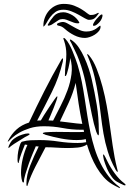

<svg xmlns="http://www.w3.org/2000/svg" viewBox="-20 -938 666 987"><path d="M347 -716Q345 -719 341.5 -725.5Q338 -732 340 -734Q342 -736 346.5 -733Q351 -730 352 -729Q370 -716 385.5 -693Q401 -670 413.5 -642.5Q426 -615 436 -585Q446 -555 452 -528Q467 -462 477.5 -398Q488 -334 488 -266Q488 -264 488.5 -254Q489 -244 485 -242Q482 -244 478.5 -252Q475 -260 474 -263Q462 -300 452.5 -347.5Q443 -395 435 -434Q429 -464 424 -491.5Q419 -519 412.5 -545Q406 -571 397.5 -597.5Q389 -624 377 -653Q375 -657 370.5 -667Q366 -677 361 -687Q356 -697 352 -705.5Q348 -714 347 -716ZM587 25Q576 19 572 17.5Q568 16 557 9Q533 -5 513 -27.5Q493 -50 477 -77Q461 -104 448.5 -134.5Q436 -165 427 -195Q407 -182 379.5 -179.5Q352 -177 329 -177Q300 -177 271.5 -179Q243 -181 214 -181Q186 -129 161.5 -80.5Q137 -32 123 10Q123 11 122 14.5Q121 18 119 18Q116 18 116 11Q116 4 116 2Q116 -38 135.5 -87.5Q155 -137 179 -185L164 -186Q158 -172 147.5 -147Q137 -122 127.5 -95Q118 -68 110.5 -43Q103 -18 103 -3Q103 0 100 0Q96 0 94 -6.5Q92 -13 90.5 -21Q89 -29 88.5 -37.5Q88 -46 88 -49Q88 -84 97 -122.5Q106 -161 121 -193L108 -195Q99 -173 91 -151.5Q83 -130 77 -107Q77 -105 76 -102Q75 -99 73 -100Q71 -104 70.5 -109.5Q70 -115 70 -119Q70 -161 85 -200Q90 -210 95 -210Q116 -216 137.5 -217Q159 -218 182 -218Q232 -218 281 -210.5Q330 -203 379 -203Q403 -203 423 -207L421 -223Q410 -220 397.5 -219Q385 -218 374 -218Q335 -218 293.5 -226Q252 -234 214 -245Q212 -247 206 -248.5Q200 -250 200 -253Q200 -255 206 -256.5Q212 -258 214 -258Q228 -259 241.5 -259.5Q255 -260 269 -260Q292 -260 315 -259.5Q338 -259 362 -259Q374 -259 387 -259Q400 -259 412 -260L410 -271H397Q349 -271 301.5 -280Q254 -289 206 -289Q165 -289 133.5 -279Q102 -269 79.5 -256Q57 -243 43 -230Q29 -217 23 -211Q21 -210 21 -210Q20 -210 20 -212Q20 -213 21 -214Q39 -249 65 -272.5Q91 -296 129 -308Q167 -389 207.5 -469Q248 -549 293 -627Q294 -629 297 -633.5Q300 -638 303 -638Q304 -637 304 -636V-634Q304 -626 303 -622Q284 -541 247 -466Q210 -391 171 -318L190 -319Q193 -325 205.5 -345Q218 -365 232.5 -386.5Q247 -408 259 -425.5Q271 -443 274 -443L275 -440Q275 -435 269 -418Q263 -401 255 -381Q247 -361 239.5 -343.5Q232 -326 229 -319Q235 -319 241 -318.5Q247 -318 253 -318Q271 -354 291.5 -393.5Q312 -433 327 -474Q342 -515 347.5 -557Q353 -599 341 -640Q341 -635 338.5 -620Q336 -605 332 -588.5Q328 -572 324 -559.5Q320 -547 316 -547Q313 -547 313.5 -551Q314 -555 314 -556Q314 -582 317.5 -607.5Q321 -633 321 -659Q321 -694 310 -727Q310 -728 307 -735.5Q304 -743 309 -743Q311 -743 316 -738Q326 -728 335.5 -711Q345 -694 353 -674.5Q361 -655 368 -636Q375 -617 379 -604Q392 -561 400.5 -517.5Q409 -474 415.5 -430.5Q422 -387 429 -343Q436 -299 445 -256Q454 -214 466.5 -174Q479 -134 497 -98Q515 -62 538.5 -31.5Q562 -1 593 22Q598 27 596.5 28.5Q595 30 587 25ZM585 -60Q586 -54 584 -54.5Q582 -55 579.5 -58Q577 -61 574.5 -65Q572 -69 572 -70Q548 -114 534 -159.5Q520 -205 512 -251.5Q504 -298 498.5 -345.5Q493 -393 485.5 -442.5Q478 -492 466 -543Q454 -594 432 -647Q431 -649 429 -654Q427 -659 429 -660Q431 -660 434 -657L438 -653Q460 -627 477 -584Q494 -541 507 -492Q520 -443 528.5 -395Q537 -347 542 -311Q550 -254 559 -191Q568 -128 582 -72ZM288 -314Q317 -311 345.5 -307Q374 -303 403 -301Q392 -354 384 -406Q376 -458 369 -512Q356 -460 333.5 -411Q311 -362 288 -314ZM617 14Q597 5 582 -3.5Q567 -12 556 -27Q539 -50 529.5 -73Q520 -96 514 -116Q512 -124 510.5 -134Q509 -144 511 -144Q515 -144 521 -131Q527 -118 532 -109Q547 -78 570 -46.5Q593 -15 620 5Q628 12 625 14Q622 16 617 14ZM26 -178Q26 -178 24 -178H23Q23 -181 24 -184Q25 -187 26 -190Q34 -207 41.5 -215.5Q49 -224 66 -234Q76 -240 94 -246Q112 -252 123 -252Q125 -252 128.5 -251.5Q132 -251 132 -248Q132 -245 121.5 -240Q111 -235 108 -233Q70 -210 52 -198Q34 -186 26 -178ZM273 -813Q271 -816 281 -820Q291 -824 300 -825Q311 -826 325 -818.5Q339 -811 355 -801.5Q371 -792 388.5 -784Q406 -776 423 -776Q441 -776 453.5 -780.5Q466 -785 474 -790.5Q482 -796 487.5 -801Q493 -806 496 -806Q496 -805 496.5 -803.5Q497 -802 497 -801Q497 -789 488.5 -778.5Q480 -768 467.5 -760Q455 -752 441 -747.5Q427 -743 417 -743Q389 -743 362 -756.5Q335 -770 315 -788Q305 -797 298 -800.5Q291 -804 285.5 -805Q280 -806 277 -807Q274 -808 273 -813ZM203 -806Q203 -828 211 -848.5Q219 -869 233 -884.5Q247 -900 266 -909Q285 -918 308 -918Q338 -918 361 -909Q384 -900 400.5 -889.5Q417 -879 428 -870Q439 -861 445 -861Q455 -861 462 -862.5Q469 -864 480 -870Q483 -872 486 -872Q489 -872 487 -868Q474 -849 464 -842.5Q454 -836 437 -836Q430 -836 416 -844Q402 -852 384.5 -862Q367 -872 346.5 -880Q326 -888 306 -888Q281 -888 265 -876.5Q249 -865 238 -850Q227 -835 219.5 -821Q212 -807 204 -801Q203 -802 203 -806ZM458 -810Q458 -814 463.5 -823Q469 -832 476.5 -840.5Q484 -849 491 -856Q498 -863 503 -864Q507 -864 507 -859Q507 -852 503 -842.5Q499 -833 492 -825Q485 -817 477 -811Q469 -805 462 -805Q458 -805 458 -810ZM306 -875Q317 -875 329.5 -870.5Q342 -866 353.5 -859Q365 -852 374 -842Q383 -832 388 -822Q387 -818 381 -818Q370 -818 360 -821.5Q350 -825 340.5 -829Q331 -833 321.5 -836.5Q312 -840 302 -840Q290 -840 281 -834.5Q272 -829 263.5 -823Q255 -817 246 -811.5Q237 -806 226 -806V-812Q240 -836 257 -855.5Q274 -875 306 -875Z"/></svg>

Font: Akronim
Style: Regular
Weight: 400
Designer: Grzegorz Klimczewski
Foundry: Fonty.PL
Version: Version 1.001